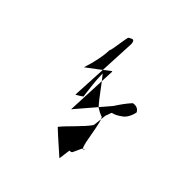

<svg xmlns="http://www.w3.org/2000/svg" viewBox="-134 -684 718 754"><g transform="rotate(30 225.0 -307.0)"><path d="M143 -390C177 -403 212 -418 246 -432L248 -431L182 -222C228 -254 274 -285 319 -316C339 -334 358 -350 380 -364C397 -363 408 -354 411 -340C403 -322 385 -302 369 -298C360 -294 340 -288 328 -290C324 -288 318 -275 313 -270C311 -270 292 -214 289 -212C258 -186 199 -157 171 -136C193 -100 216 -67 238 -33C239 -30 256 -79 259 -79C261 -76 268 -76 271 -79L295 -108C297 -112 305 -110 309 -115C279 -75 319 -259 297 -259C290 -264 281 -272 272 -282C252 -321 238 -366 219 -406C209 -368 204 -327 199 -290C203 -290 165 -278 168 -281C199 -375 229 -469 259 -563C262 -584 255 -583 237 -578C232 -578 203 -500 197 -499C186 -462 164 -422 143 -390Z"/></g></svg>

Font: Zinc
Style: Obl
Weight: 400
Version: Version 1